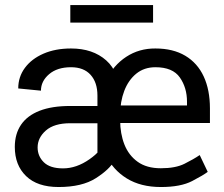

<svg xmlns="http://www.w3.org/2000/svg" viewBox="-20 -730 885 760"><path d="M365.7 -89.4V-351.6Q365.7 -403.8 338.6 -433.8Q311.5 -463.9 261.2 -463.9Q206.5 -463.9 174.3 -436.3Q142.1 -408.7 142.1 -371.1L52.2 -379.9Q52.2 -425.8 78.6 -461.4Q105 -497.1 152.1 -517.6Q199.2 -538.1 261.2 -538.1Q347.2 -538.1 400.4 -491Q453.6 -443.8 453.6 -350.6V-106.4ZM385.7 -310.5V-242.2H258.3Q194.3 -242.2 161.6 -213.4Q128.9 -184.6 128.9 -146.5Q128.9 -111.8 153.6 -87.6Q178.2 -63.5 229.5 -63.5Q282.7 -63.5 334.2 -99.6Q385.7 -135.7 386.7 -165.5L433.6 -95.2Q414.1 -59.6 359.4 -24.7Q304.7 10.3 211.9 10.3Q127.9 10.3 83.3 -33Q38.6 -76.2 38.6 -148.4Q38.6 -199.7 63.2 -236.1Q87.9 -272.5 136.7 -291.5Q185.5 -310.5 257.3 -310.5ZM616.7 10.3Q537.1 10.3 481.9 -23.7Q426.8 -57.6 398.4 -117.2Q370.1 -176.8 370.1 -253.9V-275.4Q370.1 -352.5 399.4 -412.1Q428.7 -471.7 479.7 -505.1Q530.8 -538.6 595.2 -538.1Q665 -538.1 713.4 -509.3Q761.7 -480.5 786.4 -427.2Q811 -374 811 -300.8V-243.2H418.5V-312.5H720.2V-327.6Q720.2 -382.8 691.9 -423.3Q663.6 -463.9 595.2 -463.9Q550.8 -463.9 519.5 -438.5Q488.3 -413.1 471.9 -370.4Q455.6 -327.6 455.6 -275.4V-253.9Q455.6 -201.2 472.4 -158.2Q489.3 -115.2 524.9 -89.6Q560.5 -64 616.7 -64Q674.8 -64 710.4 -81.8Q746.1 -99.6 770.5 -116.2L802.2 -49.8Q786.1 -37.1 740.7 -13.4Q695.3 10.3 616.7 10.3ZM585.9 -710V-640.6H258.3V-710Z"/></svg>

Font: RobotoDEMO
Style: Regular
Weight: 400
Designer: Christian Robertson
Foundry: Google
Version: Version 2.136